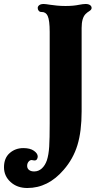

<svg xmlns="http://www.w3.org/2000/svg" viewBox="-150 -698 509 962"><path d="M-130 140Q-130 94 -101.5 69Q-73 44 -33 44Q1 44 20 57.5Q39 71 39 86Q39 94 35 100Q31 106 23 106L15 105Q4 101 -5 110Q-14 119 -14 133Q-14 146 -4.5 153.5Q5 161 21 161Q43 161 59.5 146Q76 131 85 105Q94 77 96.5 36.5Q99 -4 99 -79V-538Q99 -596 89 -618Q80 -638 59 -638H57Q49 -638 44 -644Q39 -650 39 -658Q39 -666 46.5 -672Q54 -678 69 -678Q78 -678 102 -674Q116 -672 135.5 -670Q155 -668 178 -668Q218 -668 246 -674Q266 -678 279 -678Q293 -678 301 -672.5Q309 -667 309 -658Q309 -653 305.5 -649Q302 -645 297 -642Q287 -636 279 -628Q259 -608 259 -558V-140Q259 -40 238 29Q217 98 169 153Q91 244 -13 244Q-64 244 -97 214Q-130 184 -130 140Z"/></svg>

Font: Raigarh
Style: Regular
Weight: 400
Designer: jaikishan Patel
Foundry: MagicType
Version: Version 1.000;FEAKit 1.0